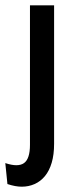

<svg xmlns="http://www.w3.org/2000/svg" viewBox="-49 -548 279 724"><path d="M33 156Q21 156 7.5 153.5Q-6 151 -21 146L-29 67Q19 83 41.5 67Q64 51 64 -2V-528H155V-6Q155 35 146 65.5Q137 96 120.5 116Q104 136 81.5 146Q59 156 33 156Z"/></svg>

Font: Bricolage Grotesque 36pt Condensed
Style: Regular
Weight: 400
Width: 3
Designer: Mathieu Triay
Foundry: Atelier Triay
Version: Version 1.001;gftools[0.9.33.dev8+g029e19f]